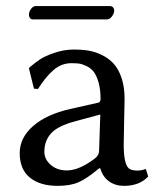

<svg xmlns="http://www.w3.org/2000/svg" viewBox="-20 -602 521 632"><path d="M332 -538.1H87.9Q82 -538.1 78.6 -542.7Q75.2 -547.4 75.2 -553.2Q75.2 -563 82 -572.5Q88.9 -582 97.2 -582H341.8Q348.6 -582 352.3 -577.6Q356 -573.2 356 -567.9Q356 -558.1 348.6 -548.1Q341.3 -538.1 332 -538.1ZM310.1 -225.1 225.1 -202.1Q169.4 -187 147.7 -162.6Q126 -138.2 126 -102.1Q126 -77.6 147 -59.3Q168 -41 200.2 -41Q240.2 -41 292 -80.1Q306.2 -90.8 306.2 -106ZM310.1 -47.9H306.2Q265.6 -13.7 238.3 -2Q210.9 9.8 169.9 9.8Q111.8 9.8 78.4 -17.3Q44.9 -44.4 44.9 -98.1Q44.9 -148.9 89.4 -187.5Q133.3 -225.6 210.9 -243.2L304.2 -264.2Q311 -266.6 311 -275.9Q311 -308.1 304.2 -331.3Q297.4 -354.5 288.1 -366.2Q278.8 -377.9 264.2 -384.8Q249.5 -391.6 239.3 -392.8Q229 -394 214.8 -394Q182.1 -394 155.8 -371.1Q129.4 -348.1 105 -309.1L91.8 -310.1L75.2 -377L78.1 -380.9Q96.2 -396 111.1 -406.2Q126 -416.5 158 -427.7Q189.9 -439 225.1 -439Q250 -439 271.7 -435.3Q293.5 -431.6 315.9 -420.7Q338.4 -409.7 354.2 -392.3Q370.1 -375 380.1 -345.5Q390.1 -315.9 390.1 -276.9Q390.1 -273.4 388.7 -208Q387.2 -142.6 387.2 -126Q387.2 -63 403.8 -47.9Q412.6 -40.5 433.1 -40.5Q445.3 -40.5 460 -45.9L467.8 -21Q439 9.8 388.2 9.8Q359.9 9.8 339.1 -4.9Q318.4 -19.5 310.1 -47.9Z"/></svg>

Font: Linux Biolinum G
Style: Regular
Weight: 400
Designer: Philipp H. Poll
Foundry: Philipp H. Poll
Version: Version 1.1.0 ; ttfautohint (v1.6)